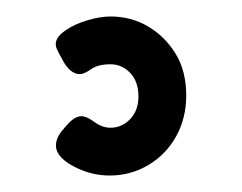

<svg xmlns="http://www.w3.org/2000/svg" viewBox="-20 -35 294 233"><path d="M113 178Q91 178 70.5 167.5Q50 157 48 144Q47 134 55 124Q64 113 69 109.5Q74 106 79 106Q85 106 94.5 113Q104 120 114 120Q128 120 138 109.5Q148 99 148 82Q148 64 138 53.5Q128 43 114 43Q99 43 90.5 49Q82 55 77 55Q71 55 65.5 50.5Q60 46 55 36Q51 29 49 24.5Q47 20 48 16Q49 9 60 1.5Q71 -6 86.5 -10.5Q102 -15 114 -15Q139 -15 159.5 -3Q180 9 193 30Q206 51 206 81Q206 108 194 130Q182 152 160.5 165Q139 178 113 178Z"/></svg>

Font: Fredoka SemiCondensed
Style: Regular
Weight: 400
Width: 4
Designer: Ben Nathan
Foundry: Milena B. Brandão, Ben Nathan
Version: Version 2.001